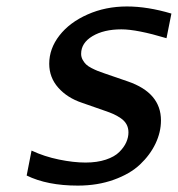

<svg xmlns="http://www.w3.org/2000/svg" viewBox="-20 -562 550 594"><path d="M478 -189.5Q478 -153.3 461.2 -117.9Q444.3 -82.5 413.3 -53.2Q382.3 -23.9 332 -5.9Q281.7 12.2 220.7 12.2Q126 12.2 62.5 -19L77.6 -96.2Q117.2 -77.6 162.4 -68.4Q207.5 -59.1 244.6 -59.1Q280.3 -59.1 307.4 -68.1Q334.5 -77.1 349.1 -91.8Q363.8 -106.4 370.6 -121.8Q377.4 -137.2 377.4 -152.3Q377.4 -166.5 371.3 -177.5Q365.2 -188.5 353.3 -196.5Q341.3 -204.6 330.8 -209.2Q320.3 -213.9 304.7 -219.2L233.4 -244.1Q188 -259.3 160.2 -290.8Q132.3 -322.3 132.3 -364.7Q132.3 -411.6 163.8 -452.1Q195.3 -492.7 251 -517.3Q306.6 -542 372.6 -542Q436.5 -542 510.3 -520L495.1 -443.8Q403.8 -471.2 355.5 -471.2Q301.3 -471.2 266.1 -450.2Q231 -429.2 231 -395.5Q231 -385.7 235.6 -377.2Q240.2 -368.7 246.3 -362.8Q252.4 -356.9 263.4 -351.3Q274.4 -345.7 282.5 -342.5Q290.5 -339.4 303.2 -335L375.5 -310.1Q478 -274.9 478 -189.5Z"/></svg>

Font: Aurulent Sans
Style: Italic
Weight: 400
Italic angle: -11°
Version: Version 2007.05.04